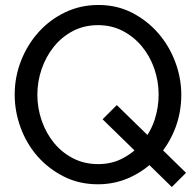

<svg xmlns="http://www.w3.org/2000/svg" viewBox="-20 -735 786 771"><path d="M580 -72Q547 -44 507 -25Q445 5 373 5Q298 5 236.5 -26Q175 -57 131 -107Q87 -157 63 -222Q39 -287 39 -355Q39 -426 64.5 -491Q90 -556 135 -606Q180 -656 241.5 -685.5Q303 -715 375 -715Q450 -715 511 -683.5Q572 -652 616 -601Q660 -550 684 -485.5Q708 -421 708 -354Q708 -283 683 -218Q664 -170 635 -131L727 -41L670 16ZM374 -76Q431 -76 476 -101Q500 -114 520 -131L392 -256L449 -313L572 -193Q590 -221 601 -254Q617 -304 617 -355Q617 -409 599.5 -459.5Q582 -510 549.5 -549Q517 -588 472.5 -611Q428 -634 374 -634Q317 -634 272 -610Q227 -586 195.5 -546.5Q164 -507 147 -457Q130 -407 130 -355Q130 -301 147.5 -250.5Q165 -200 197 -161Q229 -122 274 -99Q319 -76 374 -76Z"/></svg>

Font: Rising Sun
Style: Regular
Weight: 400
Designer: Matt McInerney, Pablo Impallari, Rodrigo Fuenzalida (Raleway font), Stephen Hutchings (Greek), Cristiano Sobral (main ch
Foundry: The Rising Sun Project Authors
Version: Version 4.327; ttfautohint (v1.8.4.7-5d5b-dirty)